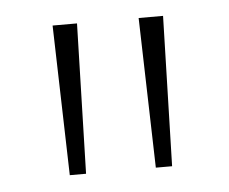

<svg xmlns="http://www.w3.org/2000/svg" viewBox="-32 -749 393 329"><g transform="rotate(-5 164.0 -585.0)"><path d="M111 -714 104 -456H76L69 -714ZM259 -714 252 -456H224L217 -714Z"/></g></svg>

Font: Noto Sans Hebrew SemiCondensed ExtraLight
Style: Regular
Weight: 200
Width: 4
Designer: Monotype Design Team
Foundry: Monotype Imaging Inc.
Version: Version 2.004; ttfautohint (v1.8.4.7-5d5b)